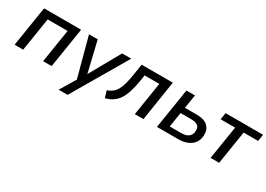

<svg xmlns="http://www.w3.org/2000/svg" viewBox="-7 -1178 2827 2043"><g transform="rotate(30 1406.5 -156.0)"><path d="M44 0 122 -492H577L499 0H394L459 -409H214L149 0Z M689 180 816 -31 810 16 674 -492H781L876 -94H858L1081 -492H1193L799 180Z M1160 13 1135 -70Q1172 -83 1198.5 -104Q1225 -125 1243.5 -157.5Q1262 -190 1275.5 -238.5Q1289 -287 1299 -353L1321 -492H1704L1627 0H1521L1586 -409H1405L1396 -348Q1382 -263 1363.5 -201Q1345 -139 1318 -97Q1291 -55 1252.5 -28Q1214 -1 1160 13Z M1793 0 1871 -492H1976L1949 -325H2096Q2186 -325 2230.5 -283.5Q2275 -242 2271 -169Q2268 -115 2240.5 -77.5Q2213 -40 2165.5 -20Q2118 0 2055 0ZM1908 -72H2048Q2106 -72 2138 -96Q2170 -120 2172 -168Q2175 -213 2148.5 -233Q2122 -253 2071 -253H1937Z M2452 0 2517 -409H2339L2352 -492H2813L2800 -409H2622L2557 0Z"/></g></svg>

Font: Nunito Sans 10pt SemiBold
Style: Italic
Weight: 600
Italic angle: -9°
Designer: Vernon Adams
Foundry: Vernon Adams
Version: Version 3.101;gftools[0.9.27]